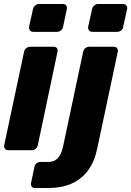

<svg xmlns="http://www.w3.org/2000/svg" viewBox="-20 -755 660 965"><path d="M22 0Q11 0 5 -7.5Q-1 -15 1 -25L101 -495Q103 -506 112 -513Q121 -520 132 -520H250Q261 -520 266 -513Q271 -506 269 -495L170 -25Q168 -15 159.5 -7.5Q151 0 140 0ZM147 -595Q136 -595 130.5 -602Q125 -609 126 -620L146 -710Q148 -720 157 -727.5Q166 -735 176 -735H296Q307 -735 312.5 -727.5Q318 -720 316 -710L297 -620Q295 -609 286 -602Q277 -595 267 -595ZM155 190Q144 190 139 182.5Q134 175 136 165L153 84Q155 73 163.5 66Q172 59 183 59H222Q254 59 271.5 38.5Q289 18 296 -14L398 -495Q400 -506 409 -513Q418 -520 429 -520H552Q563 -520 568.5 -513Q574 -506 572 -495L469 -10Q456 55 424 99.5Q392 144 341.5 167Q291 190 219 190ZM444 -595Q433 -595 427.5 -602Q422 -609 423 -620L443 -710Q445 -720 454 -727.5Q463 -735 473 -735H599Q609 -735 615 -727.5Q621 -720 619 -710L599 -620Q598 -609 589 -602Q580 -595 569 -595Z"/></svg>

Font: Rubik
Style: Bold Italic
Weight: 700
Italic angle: -12°
Designer: Hubert and Fischer
Foundry: Hubert and Fischer
Version: Version 2.300;gftools[0.9.30]